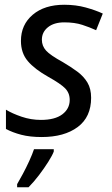

<svg xmlns="http://www.w3.org/2000/svg" viewBox="-20 -566 472 807"><path d="M155 10Q106 10 69.5 0.5Q33 -9 5 -24V-105Q31 -89 70.5 -75.5Q110 -62 152 -62Q211 -62 242 -85.5Q273 -109 273 -146Q273 -175 254 -194.5Q235 -214 183 -243Q126 -275 97 -309Q68 -343 68 -394Q68 -462 117.5 -504Q167 -546 250 -546Q299 -546 340.5 -534.5Q382 -523 412 -509L384 -439Q358 -451 326 -461.5Q294 -472 250 -472Q207 -472 181.5 -451.5Q156 -431 156 -399Q156 -373 173.5 -353.5Q191 -334 244 -305Q278 -285 305 -265Q332 -245 347.5 -219Q363 -193 363 -155Q363 -74 306.5 -32Q250 10 155 10ZM52 221V208Q62 191 76 165Q90 139 103 110.5Q116 82 123 61H206V71Q200 87 183 114Q166 141 144 170Q122 199 100 221Z"/></svg>

Font: Noto Sans IKEA
Style: Italic
Weight: 400
Italic angle: -12°
Designer: Monotype Design Team
Foundry: Monotype Imaging Inc.
Version: Version 2.001